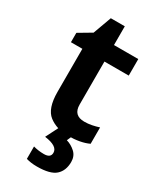

<svg xmlns="http://www.w3.org/2000/svg" viewBox="-225 -734 871 1047"><g transform="rotate(30 211.0 -211.0)"><path d="M301 -101Q233 -101 233 -169V-440H386V-544H233V-662H145L103 -547L22 -499V-440H94V-169Q94 -64 142.5 -27Q191 10 262 10Q341 10 392 -14V-117Q370 -110 347.5 -105.5Q325 -101 301 -101ZM350 125Q350 88 325.5 65.5Q301 43 270 34L285 0H197L158 77Q241 88 241 130Q241 162 199 162Q164 162 132 153V231Q145 235 162 237.5Q179 240 200 240Q283 240 316.5 210Q350 180 350 125Z"/></g></svg>

Font: Noto Sans UI
Style: Bold
Weight: 700
Designer: Monotype Design Team
Foundry: Monotype Imaging Inc.
Version: Version 1.901